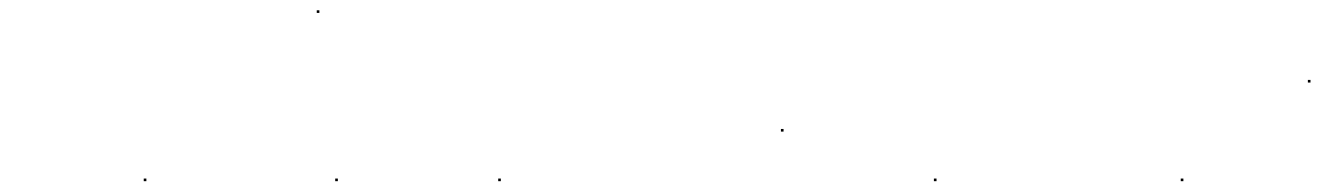

<svg xmlns="http://www.w3.org/2000/svg" viewBox="-20 -418 2504 364"><path d="M252.5 -74.5H257.5V-79.5H252.5Z M615.5 -74.5H620.5V-79.5H615.5ZM580.5 -393.5H585.5V-398.5H580.5Z M924.5 -74.5H929.5V-79.5H924.5Z M1460.5 -168.5H1465.5V-173.5H1460.5Z M1750.5 -74.5H1755.5V-79.5H1750.5Z M2218.5 -74.5H2223.5V-79.5H2218.5Z M2459.5 -261.5H2464.5V-266.5H2459.5Z"/></svg>

Font: FRB American Cursive Just Endings
Style: Italic
Weight: 400
Italic angle: -25°
Version: Version 2.0;Modular Font Editor K font №1